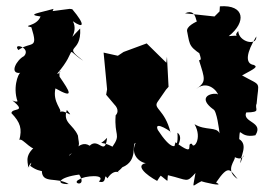

<svg xmlns="http://www.w3.org/2000/svg" viewBox="-20 -572 860 606"><path d="M41 -276C29 -286 55 -238 19 -255C67 -216 18 -233 16 -215C45 -185 50 -165 41 -130C50 -141 91 -79 97 -114C48 -78 75 -52 67 -41C93 -86 66 -26 75 -49C109 -22 139 -35 112 -33C113 10 159 -15 197 9C152 10 166 -13 230 -21C257 21 201 7 231 -6C244 -17 318 -24 292 1C321 11 305 -30 319 -9C348 -53 372 -8 343 -40C341 -14 366 -44 366 -44C418 -65 394 -119 408 -121C387 -77 434 -52 446 -58C401 -53 442 -19 476 -1C494 -33 514 -31 455 -40C523 4 505 9 510 -19C575 -4 567 7 597 -26C588 29 584 15 616 0C618 2 694 20 662 4C703 -56 706 -35 730 -7C687 -35 725 -67 721 -76C756 -58 754 -109 739 -57C737 -77 765 -114 735 -133C738 -180 733 -134 786 -145C814 -188 744 -185 757 -217C807 -218 782 -227 790 -245C796 -319 808 -298 744 -334C787 -357 794 -361 781 -367C752 -371 758 -407 789 -457C791 -425 733 -440 732 -474C706 -447 769 -464 702 -458C758 -502 753 -558 674 -552L673 -536L657 -520L564 -530C608 -550 594 -481 609 -508C599 -503 565 -489 571 -471C580 -425 576 -425 633 -388C584 -436 628 -380 608 -382C627 -322 632 -314 599 -291C644 -328 679 -262 664 -276C637 -278 607 -261 653 -227C664 -224 672 -161 673 -151C664 -173 628 -159 594 -180C620 -134 590 -99 586 -118C564 -123 602 -73 534 -123C517 -72 568 -135 540 -153C545 -89 517 -102 478 -162C463 -196 530 -150 518 -155C500 -226 463 -229 477 -250L504 -289L512 -298L507 -393L505 -374L443 -435L370 -408L352 -396L307 -406L318 -290L315 -273L342 -241C342 -241 360 -224 345 -208C340 -142 363 -149 335 -109C292 -132 291 -108 318 -137C311 -76 291 -140 263 -112C229 -135 202 -75 198 -82C239 -114 229 -111 226 -144C211 -180 177 -184 191 -225C219 -192 183 -229 169 -218C178 -225 145 -249 155 -293C217 -258 200 -283 168 -330C165 -361 179 -342 160 -339C231 -421 178 -423 243 -380C174 -433 238 -399 233 -482C181 -429 231 -467 210 -505C244 -481 251 -492 208 -543L200 -544L146 -537L149 -544C103 -531 62 -526 108 -520C95 -487 47 -493 79 -486C102 -413 78 -443 38 -414C17 -439 80 -422 56 -395C32 -383 8 -338 44 -342C38 -341 17 -291 39 -243Z"/></svg>

Font: Asimov Aggro
Style: Medium
Weight: 500
Designer: Google
Version: Version 2.000980; 2014